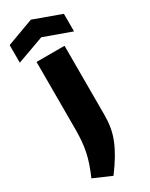

<svg xmlns="http://www.w3.org/2000/svg" viewBox="-348 -1070 1051 1343"><g transform="rotate(-30 178.0 -398.5)"><path d="M-12 157Q10 107 24.5 64Q39 21 47.5 -20.5Q56 -62 59.5 -105.5Q63 -149 63 -201V-740H289V-183Q289 -130 281 -82.5Q273 -35 254 12Q235 59 205 109.5Q175 160 131 219ZM-41 -936 176 -1016 397 -936V-794L178 -873L-41 -794Z"/></g></svg>

Font: Plata Sans Black
Style: Regular
Weight: 900
Designer: Pablo Impallari, Andres Torresi, & Cristiano Sobral
Foundry: Pablo Impallari, Andres Torresi, & Cristiano Sobral
Version: Version 1.00;December 28, 2019;FontCreator 12.0.0.2547 64-bi